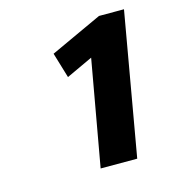

<svg xmlns="http://www.w3.org/2000/svg" viewBox="-70 -861 457 512"><g transform="rotate(-15 158.5 -605.0)"><path d="M147 -408 199 -700 126 -666 105 -736 248 -802H317L248 -408Z"/></g></svg>

Font: Celebes
Style: Bold Italic
Weight: 700
Italic angle: -10°
Designer: Anugrah Pasau
Foundry: Lafontype
Version: Version 1.000; ttfautohint (v1.8.4)